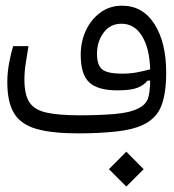

<svg xmlns="http://www.w3.org/2000/svg" viewBox="-20 -478 626 691"><path d="M261.7 2Q168.5 2 112.3 -13.7Q56.2 -29.3 31.2 -69.3Q6.3 -109.4 6.3 -182.6Q6.3 -217.8 13.4 -254.4Q20.5 -291 27.3 -312H82.5Q77.1 -278.3 72.5 -249.3Q67.9 -220.2 67.9 -191.4Q67.9 -137.7 85.7 -110.1Q103.5 -82.5 147.2 -72.8Q190.9 -63 268.1 -63Q331.5 -63 389.2 -67.4Q446.8 -71.8 479 -88.4Q502.9 -100.6 511.2 -119.9Q519.5 -139.2 520.5 -188L510.3 -187.5Q499.5 -172.4 475.8 -162.6Q452.1 -152.8 402.8 -152.8Q332 -152.8 301.3 -181.4Q270.5 -210 270.5 -280.8Q270.5 -328.1 289.1 -368.2Q307.6 -408.2 341.3 -432.9Q375 -457.5 419.4 -457.5Q493.7 -457.5 535.9 -391.4Q578.1 -325.2 578.1 -216.8Q578.1 -141.6 560.5 -96.7Q543 -51.8 495.1 -28.8Q456.5 -10.7 395.5 -4.4Q334.5 2 261.7 2ZM520.5 -228.5Q518.1 -305.2 490.7 -348.9Q463.4 -392.6 417.5 -392.6Q376.5 -392.6 352.8 -360.4Q329.1 -328.1 329.1 -284.7Q329.1 -243.2 348.1 -228Q367.2 -212.9 418.9 -212.9Q447.8 -212.9 472.7 -217.5Q497.6 -222.2 520.5 -228.5ZM434.6 193.4 372.1 130.9 434.6 67.9 497.1 130.9Z"/></svg>

Font: Cascadia Mono PL Light
Style: Regular
Weight: 300
Monospace: yes
Designer: Aaron Bell
Foundry: Saja Typeworks
Version: Version 2404.023; ttfautohint (v1.8.4)